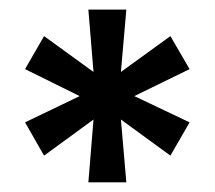

<svg xmlns="http://www.w3.org/2000/svg" viewBox="-20 -707 447 400"><path d="M164.1 -327.1 174.8 -458 71.8 -382.8 32.2 -452.1 146 -506.8 32.2 -563 71.8 -631.8 174.8 -557.1 164.1 -687H243.2L231.9 -557.1L335 -631.8L375 -563L259.8 -506.8L375 -452.1L335 -382.8L231.9 -458L243.2 -327.1Z"/></svg>

Font: Archivo
Style: Bold
Weight: 700
Designer: Hector Gatti
Foundry: Omnibus-Type
Version: Version 2.001